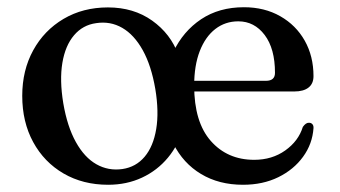

<svg xmlns="http://www.w3.org/2000/svg" viewBox="-20 -500 939 531"><path d="M318.5 -32.5Q356 -38 380 -66.5Q404 -95 412 -143Q420 -191 409.5 -254Q398.5 -318.5 374.8 -361.2Q351 -404 318 -423Q285 -442 246 -436Q209 -431 184.8 -402.5Q160.5 -374 152.5 -326.2Q144.5 -278.5 155 -214.5Q166 -150 189.8 -107.2Q213.5 -64.5 246.5 -45.8Q279.5 -27 318.5 -32.5ZM278.5 -479.5Q349.5 -479.5 400.8 -443Q452 -406.5 473 -349L487 -147Q474 -99.5 444.5 -64Q415 -28.5 372.8 -8.8Q330.5 11 279 11Q209.5 11 155.8 -20.2Q102 -51.5 71.8 -107Q41.5 -162.5 41.5 -235Q41.5 -305.5 71.8 -360.8Q102 -416 155.8 -447.8Q209.5 -479.5 278.5 -479.5ZM847 -289.5Q847 -268.5 833.2 -257.8Q819.5 -247 793.5 -247H485V-276.5H715.5Q740.5 -276.5 740.5 -298.5Q740.5 -365.5 712 -403.2Q683.5 -441 639 -441Q603 -441 575.5 -419.8Q548 -398.5 532.5 -358.8Q517 -319 517 -263Q517 -162.5 563 -110.2Q609 -58 683 -58Q732.5 -58 769 -84Q805.5 -110 817.5 -149Q826 -161 834.5 -160.5Q840.5 -160.5 844 -156.5Q847.5 -152.5 847 -145.5Q844 -102 818.2 -66.5Q792.5 -31 749.8 -10Q707 11 652 11Q585.5 11 536 -18.8Q486.5 -48.5 459.5 -102.5Q432.5 -156.5 432.5 -228.5Q432.5 -300 459.5 -356.8Q486.5 -413.5 536.2 -446.8Q586 -480 654.5 -480Q711.5 -480 755 -455.2Q798.5 -430.5 822.8 -387.5Q847 -344.5 847 -289.5Z"/></svg>

Font: Fraunces 11pt
Style: Regular
Weight: 400
Version: Version 1.000;[b76b70a41]